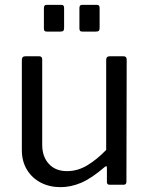

<svg xmlns="http://www.w3.org/2000/svg" viewBox="-20 -762 619 792"><path d="M256.7 -56.1Q300 -56.1 339.5 -79.7Q378.9 -103.3 418 -143.5V-515.5Q418 -530 433.6 -530H488.9Q502.6 -530 502.6 -516.3L501.5 -12.6Q501.5 0 490.4 0H431.7Q421 0 421 -11.3V-69.8Q421 -75.1 418.9 -76.2Q416.9 -77.3 411.9 -73.1Q356.9 -25.8 314.4 -7.9Q272 10 229.9 10Q184 10 148 -8.8Q112 -27.6 91 -62.2Q70.1 -96.8 70.1 -142.5V-514.5Q70.1 -530 85.1 -530H141.2Q154.1 -530 154.1 -516.3V-164.5Q154.1 -116.1 181.4 -86.1Q208.6 -56.1 256.7 -56.1ZM244.4 -729.8V-646.9Q244.4 -638.3 241.1 -634.9Q237.7 -631.6 227.8 -631.6H175.2Q166.5 -631.6 163.8 -634.6Q161.1 -637.5 161.1 -644.9V-729.2Q161.1 -742 172.1 -742H233.5Q244.4 -742 244.4 -729.8ZM390.9 -729.8V-646.9Q390.9 -638.3 387.5 -634.9Q384.2 -631.6 374.2 -631.6H321.7Q313 -631.6 310.3 -634.6Q307.6 -637.5 307.6 -644.9V-729.2Q307.6 -742 318.6 -742H380Q390.9 -742 390.9 -729.8Z"/></svg>

Font: Libre Franklin Thin
Style: Regular
Weight: 100
Designer: Pablo Impallari, Rodrigo Fuenzalida, Nhung Nguyen
Foundry: Impallari Type
Version: Version 3.000